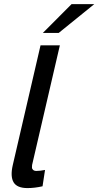

<svg xmlns="http://www.w3.org/2000/svg" viewBox="-20 -912 482 941"><path d="M189.9 -750.5 330.6 -891.6H441.9L267.6 -750.5ZM114.7 9.8Q63.5 9.8 46.6 -18.6Q29.8 -46.9 42.5 -102.5L178.7 -689.9H273.4L137.2 -103Q137.2 -98.6 136.7 -92Q136.2 -85.4 141.8 -79.8Q147.5 -74.2 158.2 -74.2Q176.3 -74.2 200.7 -79.1L188.5 1Q149.9 9.8 114.7 9.8Z"/></svg>

Font: HK Grotesk Medium Italic
Style: Regular
Weight: 500
Italic angle: -13°
Designer: Alfredo Marco Pradil and Stefan Peev
Foundry: Hanken Design Co.
Version: Version 1.000;PS 001.000;hotconv 1.0.88;makeotf.lib2.5.64775